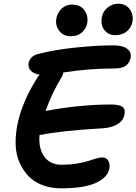

<svg xmlns="http://www.w3.org/2000/svg" viewBox="-20 -967 745 1049"><path d="M608.9 -774.9Q570.8 -774.9 549.6 -804Q528.3 -833 537.1 -876Q543 -905.8 568.6 -926.3Q594.2 -946.8 625 -946.8Q668.5 -946.8 689.7 -915.5Q710.9 -884.3 703.1 -846.2Q698.2 -817.9 673.8 -796.4Q649.4 -774.9 608.9 -774.9ZM366.2 -769Q326.2 -769 303.5 -798.8Q280.8 -828.6 288.1 -867.2Q294.9 -900.4 317.9 -921.1Q340.8 -941.9 372.1 -941.9Q419.9 -941.9 441.9 -910.2Q463.9 -878.4 456.1 -838.9Q450.2 -809.6 427.5 -789.3Q404.8 -769 366.2 -769ZM314 62Q257.8 62 211.9 44.4Q166 26.9 136 -4.4Q106 -35.6 86.9 -78.4Q67.9 -121.1 65.7 -171.1Q63.5 -221.2 73.2 -276.9Q97.2 -401.4 173.8 -525.9Q183.1 -543.5 196.8 -559.1Q163.1 -564 147.7 -581.5Q132.3 -599.1 136.2 -622.1Q144 -660.2 187 -671.9Q279.3 -695.3 393.6 -707.3Q507.8 -719.2 598.1 -719.2Q651.4 -719.2 675.3 -700Q699.2 -680.7 693.8 -650.9Q687.5 -622.1 666.5 -607.4Q645.5 -592.8 600.1 -592.8Q464.8 -592.8 325.2 -570.8Q325.2 -563.5 319.8 -550.8Q262.7 -457 229 -360.8Q417.5 -396 585.9 -396Q631.8 -396 648.9 -383.3Q666 -370.6 660.2 -341.8Q653.8 -307.6 621.3 -288.3Q588.9 -269 543 -266.1Q314.9 -253.4 195.8 -229Q189.9 -155.8 221.9 -111.3Q253.9 -66.9 316.9 -66.9Q360.4 -66.9 399.2 -73.2Q438 -79.6 460.2 -86.9Q482.4 -94.2 503.7 -100.6Q524.9 -106.9 537.1 -106.9Q562.5 -106.9 572.3 -88.1Q582 -69.3 577.1 -43.9Q566.4 4.4 501.5 33.2Q436.5 62 314 62Z"/></svg>

Font: Shantell Sans Irregular Bouncy
Style: Italic
Weight: 600
Italic angle: -11.31°
Designer: Stephen Nixon, Anya Danilova, Shantell Martin
Foundry: Arrow Type
Version: Version 1.006;[9816181b4]